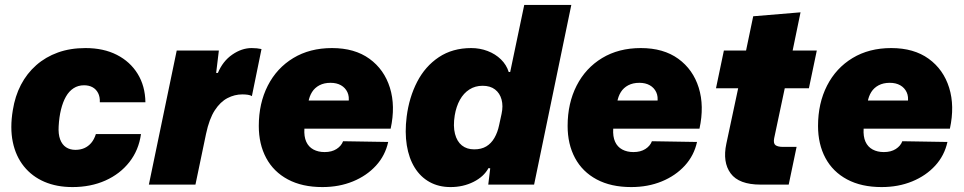

<svg xmlns="http://www.w3.org/2000/svg" viewBox="-20 -749 3910 779"><path d="M274 10Q210 10 160 -11.5Q110 -33 77 -74Q44 -115 32 -172.5Q20 -230 32 -302Q41 -359 65 -405Q89 -451 127 -484.5Q165 -518 215 -536Q265 -554 327 -554Q400 -554 454 -526.5Q508 -499 538.5 -449.5Q569 -400 570 -334H385Q386 -356 378 -371.5Q370 -387 355.5 -395Q341 -403 321 -403Q297 -403 278.5 -391Q260 -379 247.5 -357Q235 -335 227.5 -304.5Q220 -274 218 -237Q216 -205 224 -183.5Q232 -162 248 -151.5Q264 -141 286 -141Q306 -141 322 -148Q338 -155 350 -169Q362 -183 369 -205H552Q543 -140 505 -91.5Q467 -43 407.5 -16.5Q348 10 274 10Z M584 0 697 -544H868L857 -453H864Q884 -501 922.5 -527.5Q961 -554 1001 -554Q1012 -554 1022 -553Q1032 -552 1041 -550L1002 -359Q996 -363 985.5 -364.5Q975 -366 963 -366Q932 -366 903 -351Q874 -336 851.5 -301.5Q829 -267 816 -206L773 0Z M1288 10Q1206 10 1148 -21Q1090 -52 1060 -108Q1030 -164 1030 -238Q1030 -330 1066.5 -401.5Q1103 -473 1170 -513.5Q1237 -554 1327 -554Q1419 -554 1479 -510.5Q1539 -467 1562 -393Q1585 -319 1565 -227H1215Q1213 -195 1222.5 -174Q1232 -153 1251.5 -142.5Q1271 -132 1297 -132Q1326 -132 1345.5 -144.5Q1365 -157 1372 -176L1555 -173Q1543 -118 1505.5 -77Q1468 -36 1412 -13Q1356 10 1288 10ZM1231 -334 1224 -341H1401L1394 -332Q1398 -357 1389.5 -375Q1381 -393 1363.5 -403Q1346 -413 1321 -413Q1295 -413 1276 -403Q1257 -393 1246 -375.5Q1235 -358 1231 -334Z M1808 10Q1760 10 1723 -10.5Q1686 -31 1662.5 -69Q1639 -107 1630.5 -159.5Q1622 -212 1630 -276Q1640 -354 1672.5 -417Q1705 -480 1760.5 -517Q1816 -554 1892 -554Q1927 -554 1958.5 -542Q1990 -530 2012.5 -508Q2035 -486 2044 -457H2050L2107 -729H2298L2147 0H1961L1969 -66L1962 -67Q1943 -32 1901 -11Q1859 10 1808 10ZM1904 -143Q1933 -143 1953 -155Q1973 -167 1986 -189.5Q1999 -212 2005 -241L2015 -287Q2022 -319 2015 -345Q2008 -371 1988.5 -386Q1969 -401 1938 -401Q1908 -401 1884.5 -386Q1861 -371 1846 -344Q1831 -317 1825 -281Q1818 -237 1826 -206Q1834 -175 1854 -159Q1874 -143 1904 -143Z M2541 10Q2459 10 2401 -21Q2343 -52 2313 -108Q2283 -164 2283 -238Q2283 -330 2319.5 -401.5Q2356 -473 2423 -513.5Q2490 -554 2580 -554Q2672 -554 2732 -510.5Q2792 -467 2815 -393Q2838 -319 2818 -227H2468Q2466 -195 2475.5 -174Q2485 -153 2504.5 -142.5Q2524 -132 2550 -132Q2579 -132 2598.5 -144.5Q2618 -157 2625 -176L2808 -173Q2796 -118 2758.5 -77Q2721 -36 2665 -13Q2609 10 2541 10ZM2484 -334 2477 -341H2654L2647 -332Q2651 -357 2642.5 -375Q2634 -393 2616.5 -403Q2599 -413 2574 -413Q2548 -413 2529 -403Q2510 -393 2499 -375.5Q2488 -358 2484 -334Z M3066 0Q2978 0 2944.5 -45.5Q2911 -91 2927 -166L2975 -391H2885L2917 -544H3007L3036 -683L3228 -699L3196 -544H3294L3262 -391H3164L3121 -188Q3117 -167 3126.5 -160Q3136 -153 3157 -153H3212L3180 0Z M3557 10Q3475 10 3417 -21Q3359 -52 3329 -108Q3299 -164 3299 -238Q3299 -330 3335.5 -401.5Q3372 -473 3439 -513.5Q3506 -554 3596 -554Q3688 -554 3748 -510.5Q3808 -467 3831 -393Q3854 -319 3834 -227H3484Q3482 -195 3491.5 -174Q3501 -153 3520.5 -142.5Q3540 -132 3566 -132Q3595 -132 3614.5 -144.5Q3634 -157 3641 -176L3824 -173Q3812 -118 3774.5 -77Q3737 -36 3681 -13Q3625 10 3557 10ZM3500 -334 3493 -341H3670L3663 -332Q3667 -357 3658.5 -375Q3650 -393 3632.5 -403Q3615 -413 3590 -413Q3564 -413 3545 -403Q3526 -393 3515 -375.5Q3504 -358 3500 -334Z"/></svg>

Font: Mona Sans ExtraLight Black
Style: Italic
Weight: 900
Italic angle: -11.6951°
Version: Version 2.000